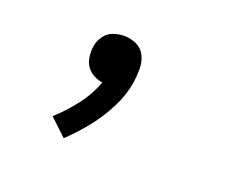

<svg xmlns="http://www.w3.org/2000/svg" viewBox="-69 -261 713 580"><g transform="rotate(20 288.0 28.5)"><path d="M177 205Q211 173 240 136.5Q269 100 290 58.5Q311 17 318 -26Q321 -47 321 -70Q321 -92 312 -111Q303 -130 284 -139Q265 -148 243 -148Q226 -148 209 -142Q192 -136 181 -121Q170 -106 167 -89Q163 -66 168 -44.5Q173 -23 190 -9.5Q207 4 229 7Q214 49 185.5 86Q157 123 123 154Z"/></g></svg>

Font: Iosevka Sparkle Oblique
Style: Regular
Weight: 400
Italic angle: -9°
Designer: Belleve Invis
Foundry: Belleve Invis
Version: Version 4.5.0; ttfautohint (v1.8.3)